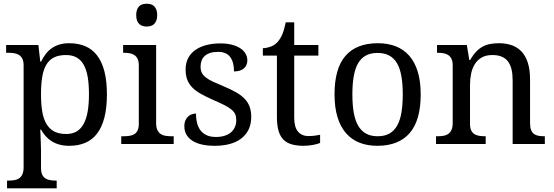

<svg xmlns="http://www.w3.org/2000/svg" viewBox="-20 -780 2999 1040"><path d="M337.9 -481.9Q298.8 -481.9 272.7 -469Q246.6 -456.1 231 -429.7Q215.3 -403.3 208.7 -363.3Q202.1 -323.2 202.1 -269Q202.1 -216.8 208.7 -176.8Q215.3 -136.7 231.2 -109.4Q247.1 -82 273.2 -68.1Q299.3 -54.2 338.9 -54.2Q372.1 -54.2 395.3 -68.1Q418.5 -82 433.3 -109.4Q448.2 -136.7 455.1 -177Q461.9 -217.3 461.9 -270Q461.9 -323.2 455.1 -363Q448.2 -402.8 433.3 -429.2Q418.5 -455.6 394.8 -468.8Q371.1 -481.9 337.9 -481.9ZM559.1 -269Q559.1 -196.8 545.7 -144Q532.2 -91.3 506.3 -57.1Q480.5 -22.9 442.4 -6.6Q404.3 9.8 355 9.8Q326.2 9.8 302.7 3.4Q279.3 -2.9 260.5 -14.6Q241.7 -26.4 227.3 -42.5Q212.9 -58.6 202.1 -78.1H198.2Q199.2 -52.2 200.2 -29.8Q200.7 -20.5 200.9 -10.5Q201.2 -0.5 201.4 8.3Q201.7 17.1 201.9 24.2Q202.1 31.2 202.1 35.2V130.9Q202.1 152.8 208.7 166.3Q215.3 179.7 226.6 186.8Q237.8 193.8 252.7 196Q267.6 198.2 284.2 198.2H287.1V240.2H18.1V198.2H25.9Q43 198.2 57.9 195.8Q72.8 193.4 83.7 185.8Q94.7 178.2 101.3 163.8Q107.9 149.4 107.9 126V-425.8Q107.9 -447.8 101.3 -461.2Q94.7 -474.6 83.5 -481.9Q72.3 -489.3 57.4 -491.7Q42.5 -494.1 25.9 -494.1H13.2V-536.1H188L198.2 -445.8H202.1Q213.4 -468.8 227.5 -487.3Q241.7 -505.9 260.3 -518.8Q278.8 -531.7 302.2 -538.8Q325.7 -545.9 355 -545.9Q404.3 -545.9 442.4 -529.5Q480.5 -513.2 506.3 -479.2Q532.2 -445.3 545.7 -393.1Q559.1 -340.8 559.1 -269Z M649.9 -42Q666.5 -42 681.4 -44.2Q696.3 -46.4 707.5 -53.2Q718.8 -60.1 725.3 -73.5Q731.9 -86.9 731.9 -108.9V-425.8Q731.9 -447.8 725.3 -461.2Q718.8 -474.6 707.5 -481.9Q696.3 -489.3 681.4 -491.7Q666.5 -494.1 649.9 -494.1H647V-536.1H825.7V-113.8Q825.7 -90.3 832.3 -76.2Q838.9 -62 849.9 -54.4Q860.8 -46.9 876 -44.4Q891.1 -42 907.7 -42H920.9V0H636.7V-42ZM717.8 -698.2Q717.8 -715.8 722.2 -727.5Q726.6 -739.3 734.4 -746.6Q742.2 -753.9 752.4 -756.8Q762.7 -759.8 774.9 -759.8Q786.6 -759.8 796.9 -756.8Q807.1 -753.9 814.7 -746.6Q822.3 -739.3 826.9 -727.5Q831.5 -715.8 831.5 -698.2Q831.5 -680.7 826.9 -668.9Q822.3 -657.2 814.7 -649.9Q807.1 -642.6 796.9 -639.4Q786.6 -636.2 774.9 -636.2Q762.7 -636.2 752.4 -639.4Q742.2 -642.6 734.4 -649.9Q726.6 -657.2 722.2 -668.9Q717.8 -680.7 717.8 -698.2Z M1143.6 9.8Q1106 9.8 1075.4 3.2Q1044.9 -3.4 1023.4 -16.8Q1002 -30.3 990.2 -50Q978.5 -69.8 978.5 -96.2Q978.5 -116.2 985.1 -129.6Q991.7 -143.1 1001.2 -150.9Q1010.7 -158.7 1021.7 -161.9Q1032.7 -165 1041.5 -165Q1041.5 -138.7 1046.9 -115.7Q1052.2 -92.8 1064.9 -75.4Q1077.6 -58.1 1098.4 -48.1Q1119.1 -38.1 1149.4 -38.1Q1176.3 -38.1 1196.8 -44.7Q1217.3 -51.3 1231.2 -63.2Q1245.1 -75.2 1252.4 -92Q1259.8 -108.9 1259.8 -128.9Q1259.8 -147.5 1254.2 -160.9Q1248.5 -174.3 1234.6 -186Q1220.7 -197.8 1196.8 -210Q1172.9 -222.2 1136.7 -237.8Q1098.1 -254.9 1069.6 -270.8Q1041 -286.6 1022.5 -305.2Q1003.9 -323.7 994.6 -347.4Q985.4 -371.1 985.4 -403.8Q985.4 -438 998.8 -464.4Q1012.2 -490.7 1037.1 -508.5Q1062 -526.4 1096.7 -535.6Q1131.3 -544.9 1173.8 -544.9Q1209.5 -544.9 1236.8 -537.6Q1264.2 -530.3 1282.7 -517.8Q1301.3 -505.4 1310.5 -488.5Q1319.8 -471.7 1319.8 -453.1Q1319.8 -425.8 1301 -409.4Q1282.2 -393.1 1247.6 -393.1Q1247.6 -443.4 1226.8 -471.2Q1206.1 -499 1161.6 -499Q1136.2 -499 1118.2 -493.2Q1100.1 -487.3 1088.6 -476.6Q1077.1 -465.8 1071.8 -451.2Q1066.4 -436.5 1066.4 -418.9Q1066.4 -399.9 1073.2 -386Q1080.1 -372.1 1095 -360.4Q1109.9 -348.6 1133.5 -337.6Q1157.2 -326.7 1190.4 -313Q1230 -296.4 1258.3 -280.3Q1286.6 -264.2 1304.9 -245.1Q1323.2 -226.1 1332 -202.1Q1340.8 -178.2 1340.8 -147Q1340.8 -107.9 1326.7 -78.6Q1312.5 -49.3 1286.6 -29.5Q1260.7 -9.8 1224.4 0Q1188 9.8 1143.6 9.8Z M1649.9 -43Q1668 -43 1683.1 -44.9Q1698.2 -46.9 1713.9 -49.8V-5.9Q1707.5 -2.9 1697.3 0Q1687 2.9 1675 5.1Q1663.1 7.3 1649.9 8.5Q1636.7 9.8 1625 9.8Q1586.9 9.8 1559.6 1.7Q1532.2 -6.3 1514.6 -24.4Q1497.1 -42.5 1488.5 -72.3Q1480 -102.1 1480 -145V-479H1403.8V-519Q1421.9 -519 1443.6 -526.4Q1465.3 -533.7 1481.9 -550.8Q1499 -569.3 1509.5 -595Q1520 -620.6 1527.8 -659.2H1573.7V-536.1H1704.6V-479H1573.7V-142.1Q1573.7 -90.8 1594.5 -66.9Q1615.2 -43 1649.9 -43Z M2258.8 -269Q2258.8 -127.9 2199 -59.1Q2139.2 9.8 2023.9 9.8Q1969.7 9.8 1926.8 -7.3Q1883.8 -24.4 1853.8 -59.1Q1823.7 -93.8 1807.9 -146.2Q1792 -198.7 1792 -269Q1792 -409.2 1851.3 -477.5Q1910.6 -545.9 2026.9 -545.9Q2081.1 -545.9 2124 -529.1Q2167 -512.2 2197 -477.8Q2227.1 -443.4 2242.9 -391.4Q2258.8 -339.4 2258.8 -269ZM1888.7 -269Q1888.7 -213.4 1896 -170.9Q1903.3 -128.4 1919.7 -99.9Q1936 -71.3 1962.2 -56.6Q1988.3 -42 2025.9 -42Q2063.5 -42 2089.4 -56.6Q2115.2 -71.3 2131.3 -99.9Q2147.5 -128.4 2154.5 -170.9Q2161.6 -213.4 2161.6 -269Q2161.6 -324.7 2154.3 -366.7Q2147 -408.7 2130.9 -436.8Q2114.7 -464.8 2088.6 -479Q2062.5 -493.2 2024.9 -493.2Q1987.3 -493.2 1961.4 -479Q1935.5 -464.8 1919.4 -436.8Q1903.3 -408.7 1896 -366.7Q1888.7 -324.7 1888.7 -269Z M2610.8 -42V0H2341.8V-42H2350.1Q2367.2 -42 2382.1 -44.4Q2397 -46.9 2408 -54.4Q2418.9 -62 2425.5 -76.2Q2432.1 -90.3 2432.1 -113.8V-425.8Q2432.1 -447.8 2425.5 -461.2Q2418.9 -474.6 2407.7 -481.9Q2396.5 -489.3 2381.6 -491.7Q2366.7 -494.1 2350.1 -494.1H2347.2V-536.1H2508.8L2522 -455.1H2526.9Q2542.5 -482.9 2559.8 -500.7Q2577.1 -518.6 2596.4 -528.6Q2615.7 -538.6 2637.5 -542.2Q2659.2 -545.9 2683.1 -545.9Q2722.7 -545.9 2753.7 -534.4Q2784.7 -522.9 2806.4 -499.3Q2828.1 -475.6 2839.6 -438.5Q2851.1 -401.4 2851.1 -350.1V-113.8Q2851.1 -90.3 2856.7 -76.2Q2862.3 -62 2872.6 -54.4Q2882.8 -46.9 2897 -44.4Q2911.1 -42 2927.7 -42H2931.2V0H2756.8V-345.2Q2756.8 -377.9 2751 -403.3Q2745.1 -428.7 2732.2 -446.3Q2719.2 -463.9 2698.2 -472.9Q2677.2 -481.9 2647 -481.9Q2612.8 -481.9 2589.6 -468.8Q2566.4 -455.6 2552.2 -433.1Q2538.1 -410.6 2532 -381.3Q2525.9 -352.1 2525.9 -319.8V-108.9Q2525.9 -86.9 2532.5 -73.5Q2539.1 -60.1 2550.3 -53.2Q2561.5 -46.4 2576.4 -44.2Q2591.3 -42 2607.9 -42Z"/></svg>

Font: Sahl Naskh
Style: Regular
Weight: 400
Designer: Pascal Zoghbi
Version: Version 1.001